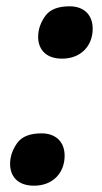

<svg xmlns="http://www.w3.org/2000/svg" viewBox="-20 -576 325 609"><path d="M177 -390C236 -390 274 -430 274 -485C274 -530 245 -556 201 -556C164 -556 139 -546 124 -526C109 -505 101 -483 101 -459C101 -424 121 -390 177 -390ZM88 13C147 13 185 -27 185 -82C185 -127 156 -153 112 -153C75 -153 50 -143 35 -123C20 -102 12 -80 12 -56C12 -21 32 13 88 13Z"/></svg>

Font: BC Sans
Style: Bold Italic
Weight: 700
Italic angle: -12°
Designer: Monotype Design Team
Province of B.C.
Foundry: Monotype Imaging Inc.
Version: Version 2.000;GOOG;noto-source:20170915:90ef993387c0